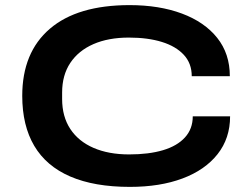

<svg xmlns="http://www.w3.org/2000/svg" viewBox="-20 -719 986 751"><path d="M488 12Q349 12 255 -28.5Q161 -69 114 -148.5Q67 -228 67 -344Q67 -514 175 -606.5Q283 -699 487 -699Q603 -699 691.5 -666Q780 -633 829.5 -571Q879 -509 879 -421H730Q730 -471 699 -504.5Q668 -538 613 -555Q558 -572 484 -572Q404 -572 345.5 -546.5Q287 -521 255 -473Q223 -425 223 -357V-332Q223 -263 255 -214.5Q287 -166 346 -140.5Q405 -115 485 -115Q562 -115 617.5 -131.5Q673 -148 703.5 -181.5Q734 -215 734 -264H880Q880 -178 831 -116Q782 -54 694 -21Q606 12 488 12Z"/></svg>

Font: Archivo SemiBold Expanded SemiBold
Style: Regular
Weight: 600
Width: 7
Version: Version 2.001